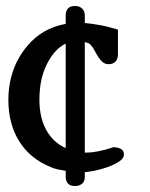

<svg xmlns="http://www.w3.org/2000/svg" viewBox="-20 -572 503 643"><path d="M253 5H251L264 -7V21Q264 36 254.5 43.5Q245 51 231 51Q215 51 207.5 42.5Q200 34 200 20V0Q187 -2 174.5 -4.5Q162 -7 151 -12Q81 -40 44.5 -98.5Q8 -157 8 -238Q8 -276 17 -312Q26 -348 43.5 -378.5Q61 -409 86 -434Q111 -459 143 -474Q168 -486 200 -492V-521Q200 -535 207.5 -543.5Q215 -552 231 -552Q246 -552 255 -543.5Q264 -535 264 -521V-495Q285 -493 311.5 -488.5Q338 -484 375 -473V-389Q375 -375 367 -366Q359 -357 343 -357Q330 -357 320 -367.5Q310 -378 302 -393Q297 -403 290 -414Q284 -422 279 -426Q269 -430 264 -431V-61H269Q306 -61 360 -79Q372 -79 383.5 -74Q395 -69 395 -54Q395 -42 379.5 -31.5Q364 -21 342 -13Q320 -5 295.5 0Q271 5 253 5ZM200 -76V-426Q198 -424 195.5 -423.5Q193 -423 191 -421Q158 -401 135 -353Q112 -305 112 -238Q112 -178 135 -136.5Q158 -95 200 -76Z"/></svg>

Font: Jura
Style: Bold
Weight: 700
Designer: Ed Merritt
Foundry: Ten by Twenty
Version: Version 1.007